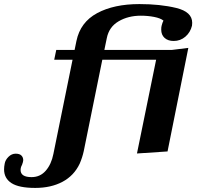

<svg xmlns="http://www.w3.org/2000/svg" viewBox="-200 -743 985 942"><path d="M-180 88Q-180 75 -177 60Q-174 42 -158.5 26.5Q-143 11 -123 11Q-104 11 -95 20Q-86 29 -86 43Q-86 50 -92 66Q-99 78 -99 91Q-99 126 -45 126Q-3 126 24.5 94.5Q52 63 62 12L156 -450H66L76 -498H166L175 -542Q194 -634 276.5 -678.5Q359 -723 484 -723Q586 -723 664.5 -704Q743 -685 743 -631Q743 -622 742 -617Q734 -584 709.5 -563Q685 -542 652 -542Q624 -542 607.5 -557Q591 -572 591 -598Q591 -610 593 -617Q597 -633 602 -642Q587 -654 556 -660Q525 -666 491 -666Q429 -666 382 -638.5Q335 -611 324 -556L312 -498H643L724 -508L622 0L472 10L566 -450H302L211 -2Q204 30 191 60Q163 119 106.5 149Q50 179 -27 179Q-107 179 -143.5 155.5Q-180 132 -180 88Z"/></svg>

Font: Trirong
Style: Bold Italic
Weight: 700
Italic angle: -12°
Designer: Katatrad Team
Foundry: CadsonDemak
Version: Version 1.001